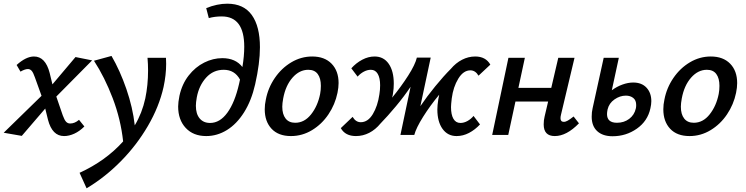

<svg xmlns="http://www.w3.org/2000/svg" viewBox="-40 -731 4043 1040"><path d="M388 -82 417 -46Q391 -20 362.5 -7Q334 6 307 6Q243 6 220 -82L205 -143L78 5L-20 -12L185 -212L149 -312Q140 -338 131.5 -347.5Q123 -357 111 -357Q95 -357 71 -343L50 -379Q101 -425 144 -425Q206 -425 229 -336L244 -274L369 -422L459 -404L265 -208L300 -106Q309 -81 318 -71.5Q327 -62 340 -62Q365 -62 388 -82Z M860 -385Q860 -325 846 -260Q822 -153 761 -48.5Q700 56 614 143Q528 230 429 289L391 205Q533 140 627 35Q614 -85 570.5 -199Q527 -313 469 -402L564 -428Q610 -349 644.5 -249Q679 -149 690 -52Q730 -119 747 -198Q762 -270 762 -349Q762 -384 759 -418H859Q860 -407 860 -385Z M1368 -475Q1368 -389 1342 -274Q1322 -186 1282 -122.5Q1242 -59 1189 -26.5Q1136 6 1077 6Q1007 6 966 -38Q925 -82 925 -154Q925 -177 932 -212Q946 -276 982 -322Q1018 -368 1066 -392Q1114 -416 1164 -416Q1236 -416 1273 -368Q1283 -427 1283 -478Q1283 -642 1161 -642Q1123 -642 1091 -633L1077 -687Q1136 -711 1191 -711Q1280 -711 1324 -649.5Q1368 -588 1368 -475ZM1255 -277Q1259 -293 1260 -300Q1231 -353 1172 -353Q1115 -353 1076.5 -310.5Q1038 -268 1026 -204Q1021 -176 1021 -158Q1021 -114 1041.5 -89.5Q1062 -65 1098 -65Q1151 -65 1191.5 -120.5Q1232 -176 1255 -277Z M1394 -139Q1394 -165 1400 -192Q1412 -255 1448.5 -308.5Q1485 -362 1538 -393.5Q1591 -425 1651 -425Q1718 -425 1756 -386Q1794 -347 1794 -281Q1794 -257 1788 -228Q1775 -165 1739 -111.5Q1703 -58 1650 -26Q1597 6 1536 6Q1468 6 1431 -33.5Q1394 -73 1394 -139ZM1694 -222Q1698 -243 1698 -266Q1698 -307 1681 -330Q1664 -353 1630 -353Q1582 -353 1544.5 -310.5Q1507 -268 1494 -198Q1489 -171 1489 -153Q1489 -112 1507 -89Q1525 -66 1559 -66Q1609 -66 1645 -111.5Q1681 -157 1694 -222Z M2525 -103 2560 -57Q2533 -28 2500.5 -11Q2468 6 2433 6Q2385 6 2357 -33Q2329 -72 2329 -138Q2329 -160 2334 -192Q2335 -199 2339 -218Q2290 -159 2252 -98.5Q2214 -38 2204 0H2129L2184 -261Q2150 -210 2105 -156Q2060 -102 2021 -62Q1994 -29 1960 -11.5Q1926 6 1888 6Q1830 6 1806 -37L1870 -98Q1887 -69 1914 -69Q1953 -69 1979.5 -113Q2006 -157 2015 -220Q2019 -244 2019 -269Q2019 -309 2006 -331Q1993 -353 1969 -353Q1950 -353 1931 -343Q1912 -333 1897 -316L1863 -361Q1889 -390 1922 -407.5Q1955 -425 1989 -425Q2038 -425 2065.5 -385.5Q2093 -346 2093 -278Q2093 -251 2089 -227Q2088 -217 2084 -202Q2133 -262 2171 -321.5Q2209 -381 2218 -419H2293L2237 -156Q2273 -209 2318 -264Q2363 -319 2402 -358Q2429 -390 2463 -407.5Q2497 -425 2534 -425Q2591 -425 2616 -381L2552 -321Q2535 -350 2508 -350Q2470 -350 2442.5 -305Q2415 -260 2407 -198Q2403 -164 2403 -151Q2403 -110 2416 -87.5Q2429 -65 2454 -65Q2473 -65 2492 -75.5Q2511 -86 2525 -103Z M3096 -63Q3029 6 2965 6Q2905 6 2905 -57Q2905 -80 2910 -100L2929 -181H2752L2713 0H2626L2714 -418H2803L2768 -255H2946L2984 -418H3072L2999 -111Q2996 -99 2996 -91Q2996 -71 3014 -71Q3024 -71 3036 -78Q3048 -85 3067 -100Z M3488 -183Q3488 -166 3483 -144Q3468 -75 3409.5 -34Q3351 7 3278 7Q3225 7 3195 -20.5Q3165 -48 3165 -99Q3165 -124 3170 -145L3230 -418H3312L3274 -242Q3301 -262 3331.5 -273Q3362 -284 3390 -284Q3436 -284 3462 -256Q3488 -228 3488 -183ZM3406 -162Q3406 -188 3390 -200.5Q3374 -213 3350 -213Q3318 -213 3288.5 -192.5Q3259 -172 3251 -138Q3248 -123 3248 -113Q3248 -66 3302 -66Q3340 -66 3368 -87Q3396 -108 3404 -143Q3406 -150 3406 -162Z M3553 -139Q3553 -165 3559 -192Q3571 -255 3607.5 -308.5Q3644 -362 3697 -393.5Q3750 -425 3810 -425Q3877 -425 3915 -386Q3953 -347 3953 -281Q3953 -257 3947 -228Q3934 -165 3898 -111.5Q3862 -58 3809 -26Q3756 6 3695 6Q3627 6 3590 -33.5Q3553 -73 3553 -139ZM3853 -222Q3857 -243 3857 -266Q3857 -307 3840 -330Q3823 -353 3789 -353Q3741 -353 3703.5 -310.5Q3666 -268 3653 -198Q3648 -171 3648 -153Q3648 -112 3666 -89Q3684 -66 3718 -66Q3768 -66 3804 -111.5Q3840 -157 3853 -222Z"/></svg>

Font: Ysabeau Semibold
Style: Italic
Weight: 600
Italic angle: -12°
Designer: Christian Thalmann (Catharsis Fonts)
Version: Version 0.003